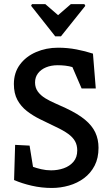

<svg xmlns="http://www.w3.org/2000/svg" viewBox="-20 -928 550 952"><path d="M138.6 -907.6H204.7L268 -852.8L331.3 -907.6H398.4L403 -899L282.3 -748H253.7L134.1 -899.4ZM236.7 4Q185.8 4 137.3 -7.2Q88.9 -18.3 49.8 -35.3L55 -209.7L126.7 -206L143.7 -100.8Q159.6 -94.9 184 -89.1Q208.4 -83.4 233.5 -83.4Q267 -83.4 296.3 -93.8Q325.7 -104.2 344.3 -126Q363 -147.8 363 -182Q363 -208.6 352 -228Q341.1 -247.4 317.9 -264.3Q294.7 -281.2 256 -299.3Q216.5 -318.2 179.7 -336.3Q142.9 -354.3 113.4 -377.3Q83.9 -400.3 66.3 -432.5Q48.8 -464.7 48.8 -511.6Q48.8 -567.2 78.6 -607.6Q108.4 -647.9 158.6 -669.7Q208.8 -691.5 268 -691.5Q315.2 -691.5 359 -683Q402.8 -674.6 440.9 -662.1L454.9 -489.3H384.7L339 -595.3Q323.2 -600.1 304.2 -602.4Q285.2 -604.6 266.3 -604.6Q233.7 -604.6 208.3 -594.1Q183 -583.6 168.4 -564.5Q153.8 -545.3 153.8 -519.1Q153.8 -492.9 167.7 -473.8Q181.7 -454.8 204.5 -440.8Q227.4 -426.9 254 -415.5Q280.6 -404 306 -392Q365.9 -364 401.3 -334.6Q436.7 -305.2 452.6 -271.1Q468.5 -237.1 468.5 -195.3Q468.5 -144 449.2 -106.7Q429.8 -69.4 396.7 -44.6Q363.5 -19.9 321.9 -8Q280.2 4 236.7 4Z"/></svg>

Font: Kreon Light
Style: Regular
Weight: 300
Designer: Julia Petretta
Foundry: Julia Petretta and Eli Heuer
Version: Version 2.002